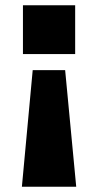

<svg xmlns="http://www.w3.org/2000/svg" viewBox="-20 -548 373 728"><path d="M67 -343H265V-528H67ZM63 160H269L227 -282H104Z"/></svg>

Font: Archivo Black
Style: Regular
Weight: 900
Designer: Hector Gatti
Foundry: Omnibus-Type
Version: Version 2.001